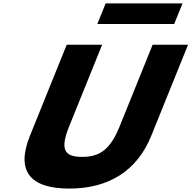

<svg xmlns="http://www.w3.org/2000/svg" viewBox="-20 -1086 1118 1121"><path d="M596.8 -1066 548.3 -946H997.1L1045.6 -1066ZM871.2 -825H1078L863.1 -293C780.7 -89 615.4 15 384.4 15C153.4 15 72.3 -89 154.7 -293L369.6 -825H576.4L383.7 -348C327.9 -210 358 -170 459.2 -170C560.4 -170 622.7 -210 678.5 -348Z"/></svg>

Font: Hussar
Style: BdWideOblFour
Weight: 700
Foundry: Cannot Into Space Fonts
Version: Version 2.00